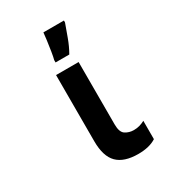

<svg xmlns="http://www.w3.org/2000/svg" viewBox="-189 -870 878 980"><g transform="rotate(-30 250.0 -380.0)"><path d="M334 10Q400 10 440 -16V-124Q425 -116 409.5 -111.5Q394 -107 375 -107Q348 -107 326 -121Q304 -135 304 -181V-549H171V-159Q171 -70 211 -30Q251 10 334 10ZM201 -606H282Q303 -643 317.5 -683Q332 -723 345 -759V-770H224Q223 -757 219 -726.5Q215 -696 210 -665Q205 -634 201 -620Z"/></g></svg>

Font: Noto Sans Mono Condensed Extra
Style: Regular
Weight: 800
Width: 3
Designer: Monotype Design Team
Foundry: Monotype Imaging Inc.
Version: Version 1.900